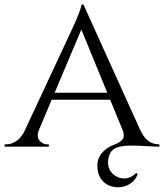

<svg xmlns="http://www.w3.org/2000/svg" viewBox="-25 -634 709 830"><path d="M143 -73Q132 -43 146 -26.5Q160 -10 178 -10H186V0H-5V-10Q-5 -10 -1 -10Q3 -10 3 -10Q24 -10 46 -24.5Q68 -39 84 -73ZM336 -614 343 -545 114 -3H51L288 -511Q288 -511 293.5 -523Q299 -535 306.5 -552.5Q314 -570 320 -587Q326 -604 327 -614ZM336 -614 611 -6H532L319 -525ZM454 -233V-203H189V-233ZM493 0Q463 7 452 27Q441 47 442 71Q443 99 463 118Q483 137 511.5 137.5Q540 138 564 113L570 119Q561 144 541 158Q521 172 496.5 175Q472 178 449 169Q426 160 411 138.5Q396 117 396 82Q395 53 415 28Q435 3 472 -10Q490 -16 503 -29.5Q516 -43 505 -73H581Q592 -49 605 -35Q618 -21 633 -15.5Q648 -10 664 -10V0Q645 0 622 -1.5Q599 -3 575 -4Q551 -5 529.5 -4.5Q508 -4 493 0Z"/></svg>

Font: Cinzel
Style: Regular
Weight: 400
Designer: Natanael Gama
Version: Version 2.000